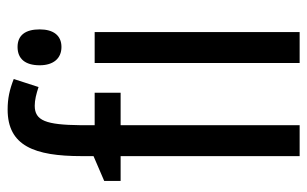

<svg xmlns="http://www.w3.org/2000/svg" viewBox="-171 -634 805 503"><g transform="rotate(-90 231.5 -382.5)"><path d="M240 -469V-537H155V-574C156 -665 167 -694 206 -694C221 -694 237 -690 255 -684L276 -749C248 -760 225 -765 196 -765C101 -765 74 -695 74 -571V-540L9 -512V-469H74V0H155V-469ZM360 -739C329 -739 312 -719 312 -681C312 -645 330 -624 360 -624C390 -624 406 -645 406 -681C406 -718 391 -739 360 -739ZM399 -537H318V0H399Z"/></g></svg>

Font: Noto Sans UI Condensed
Style: Regular
Weight: 400
Width: 3
Designer: Monotype Design Team
Foundry: Monotype Imaging Inc.
Version: Version 1.901